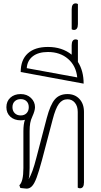

<svg xmlns="http://www.w3.org/2000/svg" viewBox="-20 -1115 603 1141"><path d="M479 -450V-31Q479 4 455 4Q449 4 442 0V-450Q442 -484 425 -504.5Q408 -525 381 -525Q350 -525 330 -498Q310 -471 293 -405L229 -162Q211 -95 197.5 -59Q184 -23 170 -8.5Q156 6 138 6Q130 6 118.5 4Q107 2 101 2L95 -14Q119 -36 119 -116V-335Q119 -377 128 -403Q117 -400 103 -400Q65 -400 41.5 -421.5Q18 -443 18 -478Q18 -513 41.5 -534.5Q65 -556 103 -556Q140 -556 164 -533Q188 -510 188 -478Q188 -457 172 -422Q163 -403 159.5 -383.5Q156 -364 156 -335V-116Q156 -70 150 -50Q173 -86 196 -177L258 -414Q279 -493 306 -524.5Q333 -556 381 -556Q425 -556 452 -527Q479 -498 479 -450ZM103 -429Q125 -429 138 -442.5Q151 -456 151 -478Q151 -500 138 -513Q125 -526 103 -526Q81 -526 67.5 -513Q54 -500 54 -478Q54 -456 67.5 -442.5Q81 -429 103 -429Z M477 -618 103 -687Q103 -759 145 -797.5Q187 -836 265 -836Q349 -836 406 -790V-846Q406 -881 430 -881Q436 -881 443 -877V-747Q477 -694 477 -618ZM439 -655Q432 -724 384.5 -765Q337 -806 265 -806Q208 -806 175 -780.5Q142 -755 139 -710Z M406 -941V-1060Q406 -1095 430 -1095Q436 -1095 443 -1091V-972Q443 -937 419 -937Q413 -937 406 -941Z"/></svg>

Font: Thasadith
Style: Regular
Weight: 400
Designer: Cadson Demak Co.,Ltd.
Foundry: Cadson Demak Co.,Ltd.
Version: Version 1.000; ttfautohint (v1.6)